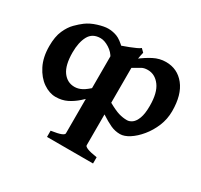

<svg xmlns="http://www.w3.org/2000/svg" viewBox="-147 -660 1137 1085"><g transform="rotate(30 422.0 -117.5)"><path d="M492.7 -114.3Q538.1 -88.9 564.9 -81.1Q591.8 -73.2 618.2 -73.2Q634.8 -73.2 651.4 -85.2Q668 -97.2 679.2 -126.7Q690.4 -156.2 690.4 -208Q690.4 -293.5 658.7 -335.9Q627 -378.4 579.6 -378.4Q554.7 -378.4 538.8 -368.7Q522.9 -358.9 492.7 -341.8L489.7 -398.9Q528.3 -429.2 566.7 -449Q605 -468.8 646.5 -468.8Q721.7 -468.8 768.3 -410.4Q814.9 -352.1 814.9 -245.1Q814.9 -193.4 795.7 -146.7Q776.4 -100.1 746.3 -63.7Q716.3 -27.3 683.6 -6.3Q650.9 14.6 623.5 14.6Q590.8 14.6 561.3 1Q531.7 -12.7 492.7 -38.1ZM274.9 234.4V193.8Q320.8 187 339.1 179.4Q357.4 171.9 357.4 163.6V-414.1Q365.2 -416.5 384 -423.1Q402.8 -429.7 424.6 -438Q446.3 -446.3 464.1 -454.6Q481.9 -462.9 487.8 -468.8L507.8 -449.2Q502.4 -429.7 497.6 -396.7Q492.7 -363.8 492.7 -335.4V163.6Q492.7 171.4 511.7 179.2Q530.8 187 575.2 193.8V234.4ZM395 -97.7Q367.2 -69.3 338.6 -43.7Q310.1 -18.1 277.1 -1.7Q244.1 14.6 203.1 14.6Q162.1 14.6 122.1 -12.9Q82 -40.5 55.7 -92.5Q29.3 -144.5 29.3 -216.8Q29.3 -278.8 46.9 -318.6Q64.5 -358.4 88.9 -382.8Q113.3 -407.2 133.8 -422.4Q162.6 -443.8 202.9 -456.3Q243.2 -468.8 269 -468.8Q298.3 -468.8 326.2 -458.5Q354 -448.2 392.1 -410.2Q392.1 -380.9 385 -360.6Q377.9 -340.3 362.3 -330.6Q347.2 -361.3 315.9 -380.9Q284.7 -400.4 258.8 -400.4Q206.1 -400.4 183.6 -358.9Q161.1 -317.4 161.1 -251.5Q161.1 -168.5 190.4 -128.2Q219.7 -87.9 267.1 -87.9Q291 -87.9 314.5 -100.1Q337.9 -112.3 372.1 -145Q376.5 -143.1 381.1 -132.3Q385.7 -121.6 389.6 -110.8Q393.6 -100.1 395 -97.7Z"/></g></svg>

Font: Gentium Book Plus
Style: Bold
Weight: 700
Designer: Victor Gaultney, Annie Olsen, Iska Routamaa, Becca Hirsbrunner
Foundry: SIL International
Version: Version 6.101